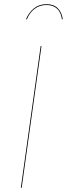

<svg xmlns="http://www.w3.org/2000/svg" viewBox="-20 -901 321 921"><path d="M84 0H80L175 -680H179ZM105 -809Q118 -841 143 -861Q168 -881 203 -881Q238 -881 257.5 -861Q277 -841 281 -809L277 -808Q273 -841 254 -859Q235 -877 203 -877Q171 -877 146.5 -859Q122 -841 109 -808Z"/></svg>

Font: Fira Sans Condensed Four
Style: Italic
Weight: 100
Width: 3
Italic angle: -8°
Designer: bBox Type GmbH & Carrois Corporate GbR & Edenspiekermann AG
Foundry: bBox Type GmbH & Carrois Corporate GbR & Edenspiekermann AG
Version: Version 4.301